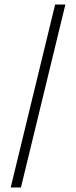

<svg xmlns="http://www.w3.org/2000/svg" viewBox="-20 -713 334 843"><path d="M27 110 222 -693H267L72 110Z"/></svg>

Font: Ancizar Serif Light
Style: Regular
Weight: 400
Version: Version 8.100